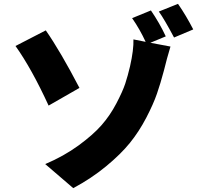

<svg xmlns="http://www.w3.org/2000/svg" viewBox="-20 -895 1040 997"><path d="M392.6 -438.5 232.4 -346.7Q144.5 -538.1 60.5 -656.2L217.8 -737.3Q293.9 -627.9 392.6 -438.5ZM840.8 -706.1 760.7 -672.9 865.2 -653.3Q845.7 -588.9 831.1 -528.3Q813.5 -461.9 794.9 -408.2Q776.4 -354.5 739.3 -283.2Q702.1 -211.9 654.8 -153.3Q607.4 -94.7 531.2 -31.7Q455.1 31.2 360.4 82L214.8 -43Q311.5 -84 387.7 -139.6Q463.9 -195.3 507.8 -245.6Q551.8 -295.9 584.5 -358.4Q617.2 -420.9 630.4 -460.9Q643.6 -501 655.3 -550.8Q674.8 -637.7 672.9 -690.4L736.3 -677.7Q706.1 -743.2 666 -800.8L763.7 -840.8Q808.6 -775.4 840.8 -706.1ZM804.7 -835 904.3 -875Q946.3 -814.5 983.4 -742.2L883.8 -700.2Q833 -795.9 804.7 -835Z"/></svg>

Font: Gen Shin Gothic Heavy
Style: Bold
Weight: 900
Designer: [Source Han Sans]
Ryoko NISHIZUKA  (kana & ideographs); Paul D. Hunt (Latin, Greek & Cyrillic); Wenlong ZHANG  (bopomofo
Version: Version 1.002.20150607